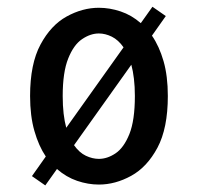

<svg xmlns="http://www.w3.org/2000/svg" viewBox="-20 -535 590 568"><path d="M74.5 -14 115.5 -72Q94.5 -103 81.8 -147.5Q69 -192 69 -251Q69 -346 99.8 -403.2Q130.5 -460.5 177.2 -486.2Q224 -512 272.5 -512Q304.5 -512 336.8 -501.2Q369 -490.5 396.5 -466.5L431 -515L470.5 -487.5L429.5 -429.5Q451 -398.5 463.8 -354.2Q476.5 -310 476.5 -251Q476.5 -155.5 445.8 -98Q415 -40.5 368 -14.8Q321 11 272.5 11Q240.5 11 208.2 0Q176 -11 148.5 -35L114 13.5ZM165.5 -251Q165.5 -222.5 168.2 -199Q171 -175.5 176 -157L345.5 -395Q330 -417 310.8 -426.5Q291.5 -436 272.5 -436Q247.5 -436 222.8 -419.2Q198 -402.5 181.8 -362Q165.5 -321.5 165.5 -251ZM272.5 -65Q297.5 -65 322 -81.5Q346.5 -98 362.8 -138.5Q379 -179 379 -251Q379 -279 376.2 -302Q373.5 -325 368.5 -343.5L199 -105.5Q214.5 -83.5 234 -74.2Q253.5 -65 272.5 -65Z"/></svg>

Font: Trispace SemiCondensed
Style: Regular
Weight: 400
Width: 4
Designer: Tyler Finck
Foundry: Etcetera Type Company
Version: Version 1.210; ttfautohint (v1.8.3)